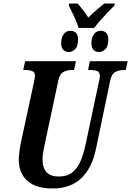

<svg xmlns="http://www.w3.org/2000/svg" viewBox="-20 -1062 746 1092"><path d="M427 -903Q419 -931 401.5 -968.5Q384 -1006 371 -1031L374 -1042H422Q434 -1028 452 -1005Q470 -982 482 -962Q502 -982 528.5 -1005Q555 -1028 573 -1042H633L630 -1030Q615 -1015 594 -993Q573 -971 552 -947.5Q531 -924 516 -903ZM372 -766Q352 -766 340 -778.5Q328 -791 328 -816Q328 -848 342 -867.5Q356 -887 380 -887Q400 -887 412 -875Q424 -863 424 -838Q424 -798 407 -782Q390 -766 372 -766ZM544 -766Q524 -766 512 -778.5Q500 -791 500 -816Q500 -848 514.5 -867.5Q529 -887 552 -887Q572 -887 584 -875Q596 -863 596 -838Q596 -798 579 -782Q562 -766 544 -766ZM279 10Q185 10 136 -33Q87 -76 87 -154Q87 -174 91 -204Q95 -234 99 -252L173 -594Q176 -610 177.5 -618Q179 -626 179 -630Q179 -652 163 -658Q147 -664 122 -664H112L123 -714H412L401 -664H390Q364 -664 341.5 -653Q319 -642 311 -601L236 -249Q231 -227 226.5 -202Q222 -177 222 -155Q222 -58 314 -58Q362 -58 391.5 -81.5Q421 -105 438.5 -146.5Q456 -188 467 -241L543 -599Q548 -619 548 -630Q548 -652 532 -658Q516 -664 491 -664H481L491 -714H706L695 -664H684Q659 -664 636.5 -653Q614 -642 606 -600L526 -216Q504 -108 443 -49Q382 10 279 10Z"/></svg>

Font: Noto Serif ExtraCondensed
Style: Bold Italic
Weight: 700
Width: 2
Italic angle: -12°
Designer: Monotype Design Team
Foundry: Monotype Imaging Inc.
Version: Version 2.013; ttfautohint (v1.8.4.7-5d5b)